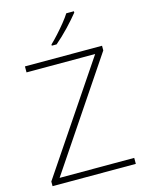

<svg xmlns="http://www.w3.org/2000/svg" viewBox="-138 -1033 852 1116"><g transform="rotate(-15 288.5 -475.0)"><path d="M537 0H36V-28L474 -678H61V-714H525V-686L88 -36H537ZM419 -942Q406 -926 389 -906.5Q372 -887 352 -866Q332 -845 311.5 -825.5Q291 -806 272 -790H243V-797Q264 -817 289 -844.5Q314 -872 337 -900.5Q360 -929 373 -950H419Z"/></g></svg>

Font: Noto Sans Cham ExtraLight
Style: Regular
Weight: 250
Version: Version 2.002